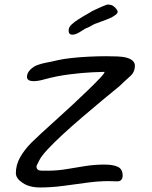

<svg xmlns="http://www.w3.org/2000/svg" viewBox="-20 -896 669 847"><path d="M157 -69Q110 -69 80 -89Q50 -109 50 -132Q50 -169 69 -202.5Q88 -236 119 -267Q132 -280 160.5 -306.5Q189 -333 226.5 -366.5Q264 -400 302 -435.5Q340 -471 372 -502Q404 -533 423.5 -554Q443 -575 441 -579Q427 -579 385 -577Q343 -575 287 -568Q231 -561 176 -546Q149 -538 127 -538Q115 -538 107 -542.5Q99 -547 99 -557Q99 -574 113.5 -588.5Q128 -603 145 -609Q164 -616 186 -620Q208 -624 237 -631Q259 -636 295 -640Q331 -644 371.5 -646Q412 -648 449 -648Q475 -648 497.5 -647Q520 -646 533 -643Q575 -633 575 -606Q575 -578 554.5 -560Q534 -542 507 -516Q471 -487 428 -451Q385 -415 340.5 -377Q296 -339 257 -303Q218 -267 190.5 -237.5Q163 -208 154 -190L142 -166Q142 -165 141.5 -163.5Q141 -162 141 -161Q141 -143 165 -143H190Q233 -143 274 -150Q315 -157 356.5 -163.5Q398 -170 441 -170Q479 -170 500 -160Q521 -150 521 -122Q521 -96 497 -96Q488 -96 478.5 -96.5Q469 -97 460 -97Q414 -97 363 -90Q312 -83 259.5 -76Q207 -69 157 -69ZM299 -743Q291 -743 286.5 -748Q282 -753 283 -766Q285 -778 297 -789Q309 -800 324 -809.5Q339 -819 349 -825Q357 -830 364 -833.5Q371 -837 377 -841Q382 -845 398 -852.5Q414 -860 430 -867Q446 -874 450 -875Q453 -876 456 -876Q460 -876 465 -875Q477 -874 488.5 -862Q500 -850 499 -842Q498 -838 493 -833Q491 -832 489.5 -830.5Q488 -829 485 -827L472 -819Q468 -817 449.5 -809.5Q431 -802 408 -794Q398 -791 390 -786.5Q382 -782 375 -778Q367 -774 360.5 -771.5Q354 -769 352 -767Q345 -762 328.5 -752.5Q312 -743 299 -743Z"/></svg>

Font: Fuzzy Bubbles
Style: Regular
Weight: 400
Designer: Robert E. Leuschke
Foundry: Robert E. Leuschke
Version: Version 1.010; ttfautohint (v1.8.3)